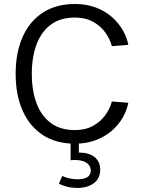

<svg xmlns="http://www.w3.org/2000/svg" viewBox="-20 -701 805 944"><path d="M472.7 134Q472.7 93.9 445.2 71.5Q417.6 49.1 367.7 49.1V-0.5H327.1V86.9Q332.4 86.3 338 86Q343.7 85.6 348.6 85.6Q384.6 85.6 405.4 99.5Q426.2 113.3 426.2 137.1Q426.2 180.4 360.5 180.4Q340.4 180.4 320.2 175.8Q300 171.2 285.9 164.1L269.4 202.4Q290.4 212.9 312.8 217.9Q335.3 223 359 223Q411.3 223 442 199.1Q472.7 175.3 472.7 134ZM136.4 -338Q136.4 -420.8 159.8 -483Q183.1 -545.1 230 -579.9Q276.8 -614.7 347.4 -614.7Q399.5 -614.7 436.7 -594.4Q473.9 -574.2 497.2 -542Q520.5 -509.8 530.1 -474.1L610.9 -480.5Q603.7 -517.8 583.1 -553.5Q562.5 -589.3 529.1 -618.3Q495.6 -647.3 450.3 -664.4Q404.9 -681.4 348.4 -681.4Q256.1 -681.4 191 -639.2Q126 -597 91.5 -519.9Q57 -442.8 57 -338Q57 -233.4 91.5 -156.3Q126 -79.2 191 -36.9Q256.1 5.4 348.4 5.4Q404.9 5.4 450.3 -11.7Q495.6 -28.8 529.1 -57.7Q562.5 -86.7 583.1 -122.5Q603.7 -158.3 610.9 -195.6L530.1 -202.1Q520.5 -166.4 497.2 -134.2Q473.9 -102.1 436.7 -81.8Q399.5 -61.5 347.4 -61.5Q276.8 -61.5 230 -96.1Q183.1 -130.7 159.8 -193.2Q136.4 -255.6 136.4 -338Z"/></svg>

Font: Estedad VF
Style: Regular
Weight: 100
Designer: Amin Abedi
Version: Version 7.3